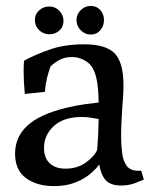

<svg xmlns="http://www.w3.org/2000/svg" viewBox="-20 -620 519 650"><path d="M162 10Q105 10 68 -17Q31 -44 31 -100Q31 -156 72.5 -194.5Q114 -233 204 -255Q237 -263 266.5 -267Q296 -271 314 -273Q313 -325 307 -352Q298 -395 274 -411Q250 -427 224 -427Q200 -427 182 -417.5Q164 -408 151 -395Q144 -376 139 -355.5Q134 -335 132 -309L64 -302Q62 -322 61 -342Q60 -362 60 -378Q60 -393 60.5 -402Q61 -411 62 -415Q97 -434 147.5 -452Q198 -470 265 -470Q338 -470 368 -439.5Q398 -409 398 -331Q398 -313 397 -295.5Q396 -278 394 -256Q392 -223 391 -202Q390 -181 390 -158Q390 -129 393.5 -102Q397 -75 409 -58.5Q421 -42 448 -42H458L467 -12Q458 -8 437 0Q416 8 390 8Q353 8 337 -11Q321 -30 316 -63Q305 -48 285 -31Q265 -14 234.5 -2Q204 10 162 10ZM129 -119Q129 -86 148 -67.5Q167 -49 202 -49Q242 -49 271 -70Q300 -91 309 -113Q313 -158 314 -217Q303 -219 288.5 -221.5Q274 -224 257 -224Q196 -224 162.5 -193.5Q129 -163 129 -119ZM287 -503Q268 -503 253.5 -517.5Q239 -532 239 -552Q239 -572 253.5 -586Q268 -600 287 -600Q307 -600 319.5 -586Q332 -572 332 -552Q332 -532 319.5 -517.5Q307 -503 287 -503ZM147 -504Q127 -504 112.5 -518Q98 -532 98 -552Q98 -572 112.5 -585Q127 -598 147 -598Q167 -598 181 -583.5Q195 -569 195 -549Q195 -529 181 -516.5Q167 -504 147 -504Z"/></svg>

Font: Maname
Style: Regular
Weight: 400
Designer: Pathum Egodawatta
Foundry: mooniak
Version: Version 1.000; ttfautohint (v1.8.4.7-5d5b)